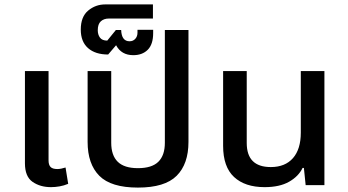

<svg xmlns="http://www.w3.org/2000/svg" viewBox="-20 -839 1576 870"><path d="M211 9Q162 9 127.5 -15Q93 -39 93 -99V-517H200V-112Q200 -92 209 -82.5Q218 -73 240 -73Q248 -73 258 -75Q268 -77 277 -80L289 -6Q270 2 250 5.5Q230 9 211 9Z M605 11Q483 11 430 -42.5Q377 -96 377 -196V-517H484V-192Q484 -135 513.5 -106Q543 -77 605 -77Q668 -77 697.5 -106Q727 -135 727 -192V-703H834V-196Q834 -96 780.5 -42.5Q727 11 605 11Z M584 -589Q530 -589 506 -634L470 -592Q412 -592 379 -621Q346 -650 346 -705Q346 -763 379.5 -791Q413 -819 457 -819H673V-755H473Q451 -755 437 -742.5Q423 -730 423 -702Q423 -682 433 -668.5Q443 -655 466 -655L505 -703H529Q531 -652 567 -652Q583 -652 593 -663Q603 -674 603 -691V-704H674V-689Q674 -638 649.5 -613.5Q625 -589 584 -589Z M1179 9Q1090 9 1040.5 -37Q991 -83 991 -178V-517H1098V-191Q1098 -82 1207 -82Q1272 -82 1307.5 -122.5Q1343 -163 1343 -238V-517H1450V0H1365L1357 -78H1351Q1333 -40 1290 -15.5Q1247 9 1179 9Z"/></svg>

Font: Noto Sans Thai UI Med
Style: Regular
Weight: 500
Designer: Monotype Design Team
Foundry: Monotype Imaging Inc.
Version: Version 2.000;GOOG;noto-source:20170915:90ef993387c0